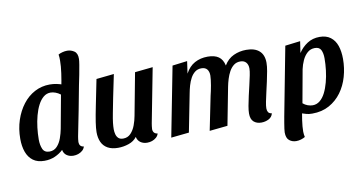

<svg xmlns="http://www.w3.org/2000/svg" viewBox="-87 -988 2683 1422"><g transform="rotate(-10 1254.5 -277.0)"><path d="M175 20Q123 20 90 -4.5Q57 -29 41.5 -72Q26 -115 26 -171Q26 -246 47.5 -311Q69 -376 107 -425.5Q145 -475 197 -502.5Q249 -530 310 -530Q337 -530 361.5 -525Q386 -520 410 -511L524 -491Q507 -400 489 -306.5Q471 -213 451 -115Q450 -107 448 -95Q446 -83 446 -73Q446 -57 454 -46.5Q462 -36 480 -34Q475 -16 461 -4Q447 8 429.5 14Q412 20 393 20Q364 20 343 5.5Q322 -9 317 -37Q291 -12 255 4Q219 20 175 20ZM224 -41Q258 -41 280.5 -65Q303 -89 315.5 -124.5Q328 -160 334 -192L380 -442Q362 -456 342.5 -463Q323 -470 306 -470Q276 -470 252.5 -450.5Q229 -431 211.5 -397.5Q194 -364 182.5 -321Q171 -278 165.5 -232Q160 -186 160 -142Q160 -101 173 -71Q186 -41 224 -41ZM522 -481 391 -489Q402 -544 409.5 -597Q417 -650 417 -690Q417 -703 416.5 -714.5Q416 -726 414 -737Q426 -744 444.5 -749Q463 -754 481 -754Q510 -754 534 -737.5Q558 -721 557 -679Q557 -667 552 -636Q547 -605 539 -564Q531 -523 522 -481Z M729 20Q682 20 651 2.5Q620 -15 605.5 -47Q591 -79 591 -122Q591 -150 598 -196.5Q605 -243 620.5 -319Q636 -395 659 -510L792 -524Q770 -421 756.5 -352.5Q743 -284 734.5 -240Q726 -196 723 -169Q720 -142 720 -121Q720 -101 725 -82.5Q730 -64 742.5 -52.5Q755 -41 778 -41Q812 -41 834.5 -64.5Q857 -88 870 -123Q883 -158 889 -192L949 -510L1084 -524L1005 -115Q1004 -107 1002 -95Q1000 -83 1000 -73Q1000 -57 1008.5 -46.5Q1017 -36 1035 -34Q1030 -16 1016 -4Q1002 8 984.5 14Q967 20 948 20Q919 20 898 5.5Q877 -9 871 -37Q849 -7 809.5 6.5Q770 20 729 20Z M1806 20Q1771 20 1749 0.5Q1727 -19 1727 -62Q1727 -84 1733 -118Q1739 -152 1748 -191Q1757 -230 1766 -268.5Q1775 -307 1781.5 -339Q1788 -371 1788 -390Q1788 -419 1773 -436Q1758 -453 1730 -453Q1701 -453 1680.5 -437Q1660 -421 1646 -395.5Q1632 -370 1623 -340.5Q1614 -311 1609 -285L1554 0L1418 14L1470 -242Q1473 -255 1477.5 -274.5Q1482 -294 1485.5 -315.5Q1489 -337 1491.5 -356.5Q1494 -376 1494 -389Q1494 -419 1480 -436Q1466 -453 1437 -453Q1409 -453 1389 -437.5Q1369 -422 1355.5 -397Q1342 -372 1333.5 -342.5Q1325 -313 1320 -285L1264 0L1129 14L1231 -510L1343 -524L1330 -432Q1357 -483 1400 -506.5Q1443 -530 1498 -530Q1550 -530 1580 -509Q1610 -488 1620 -442Q1648 -489 1692.5 -509.5Q1737 -530 1788 -530Q1852 -530 1886 -499.5Q1920 -469 1920 -410Q1920 -383 1913.5 -347.5Q1907 -312 1898.5 -272.5Q1890 -233 1881 -195Q1872 -157 1866 -126Q1860 -95 1860 -77Q1860 -60 1867 -48.5Q1874 -37 1894 -34Q1887 -6 1861.5 7Q1836 20 1806 20Z M2189 20Q2162 20 2145.5 15Q2129 10 2100 1L1983 -9L2079 -510L2193 -524L2180 -437Q2207 -478 2247 -504Q2287 -530 2340 -530Q2390 -530 2422 -505.5Q2454 -481 2468.5 -438.5Q2483 -396 2483 -339Q2483 -271 2464.5 -206.5Q2446 -142 2409 -91.5Q2372 -41 2317 -10.5Q2262 20 2189 20ZM2037 200Q2007 200 1985 182.5Q1963 165 1963 122Q1963 113 1965.5 94.5Q1968 76 1972 52.5Q1976 29 1980.5 4Q1985 -21 1990 -44L2121 -37Q2113 7 2106 55Q2099 103 2099 140Q2099 151 2100.5 161.5Q2102 172 2104 181Q2091 189 2073 194.5Q2055 200 2037 200ZM2203 -40Q2233 -40 2257 -59.5Q2281 -79 2298 -112.5Q2315 -146 2326.5 -189Q2338 -232 2343.5 -278Q2349 -324 2349 -368Q2349 -406 2337 -430.5Q2325 -455 2291 -455Q2258 -455 2234.5 -434Q2211 -413 2196.5 -381Q2182 -349 2175 -316L2130 -68Q2146 -54 2165.5 -47Q2185 -40 2203 -40Z"/></g></svg>

Font: Sansita Swashed Light Medium
Style: Regular
Weight: 500
Version: Version 1.003